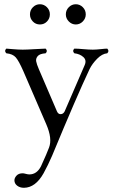

<svg xmlns="http://www.w3.org/2000/svg" viewBox="-20 -643 535 904"><path d="M121.1 -575.2Q121.1 -595.2 135 -609.1Q148.9 -623 168 -623Q187 -623 200.9 -609.1Q214.8 -595.2 214.8 -575.2Q214.8 -556.2 201.4 -542Q188 -527.8 168 -527.8Q147.9 -527.8 134.5 -542Q121.1 -556.2 121.1 -575.2ZM290 -575.2Q290 -595.2 304 -609.1Q317.9 -623 336.9 -623Q356 -623 369.9 -609.1Q383.8 -595.2 383.8 -575.2Q383.8 -556.2 369.9 -542Q356 -527.8 336.9 -527.8Q317.9 -527.8 304 -542Q290 -556.2 290 -575.2ZM185.1 172.9Q147 240.7 92.8 241.2Q73.7 241.2 60.8 231.2Q47.9 221.2 47.9 206.1Q47.9 194.8 57.9 183.8Q67.9 172.9 86.9 172.9Q91.8 172.9 101.3 175.5Q110.8 178.2 118.2 178.2Q153.3 178.2 172.9 140.1Q201.7 77.1 210.9 51.8Q227.1 9.8 198.2 -57.1L89.8 -308.1Q68.8 -356 54.4 -372.6Q40 -389.2 9.8 -392.1Q-1.5 -403.3 9.8 -414.1Q11.7 -414.1 39.8 -411.6Q67.9 -409.2 86.9 -409.2Q106 -409.2 143.6 -411.6Q181.2 -414.1 194.8 -414.1Q206.1 -402.8 194.8 -392.1Q167 -390.1 157.5 -378.7Q147.9 -367.2 150.4 -354Q152.8 -340.8 163.1 -316.9L248 -119.1Q253.9 -105 265.9 -105.5Q277.8 -106 284.2 -118.2L378.9 -336.9Q388.7 -359.9 372.3 -374.5Q356 -389.2 330.1 -392.1Q318.8 -403.3 330.1 -414.1Q346.2 -414.1 372.6 -411.6Q398.9 -409.2 417 -409.2Q432.1 -409.2 454.1 -411.6Q476.1 -414.1 484.9 -414.1Q496.1 -402.8 484.9 -392.1Q460.9 -390.1 437.5 -366.5Q414.1 -342.8 401.9 -317.9Q341.8 -190.9 225.1 90.8Q206.1 134.8 185.1 172.9Z"/></svg>

Font: Linux Libertine Display
Style: Regular
Weight: 400
Designer: Philipp H. Poll
Foundry: Philipp H. Poll
Version: Version 5.0.9